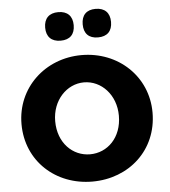

<svg xmlns="http://www.w3.org/2000/svg" viewBox="-61 -979 926 1045"><g transform="rotate(-5 402.0 -456.5)"><path d="M402 11C602 11 760 -130 760 -335C760 -533 602 -680 402 -680C202 -680 44 -532 44 -334C44 -131 202 11 402 11ZM402 -138C308 -138 228 -214 228 -334C228 -448 308 -531 402 -531C497 -531 576 -448 576 -334C576 -214 497 -138 402 -138ZM500 -768C551 -768 578 -796 578 -846C578 -896 550 -924 500 -924C450 -924 423 -896 423 -846C423 -796 450 -768 500 -768ZM296 -768C347 -768 374 -796 374 -846C374 -896 346 -924 296 -924C246 -924 218 -896 218 -846C218 -796 246 -768 296 -768Z"/></g></svg>

Font: SN Pro Heavy
Style: Regular
Weight: 800
Designer: Tobias Whetton
Foundry: Supernotes
Version: Version 1.001;Glyphs 3.2 (3249)